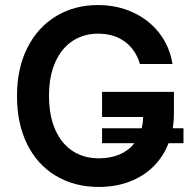

<svg xmlns="http://www.w3.org/2000/svg" viewBox="-20 -737 765 767"><path d="M712.9 -165H653.3Q632.3 -110.4 592 -71Q551.8 -31.7 496.3 -11Q440.9 9.8 375 9.8Q277.8 9.8 203.6 -34.4Q129.4 -78.6 88.6 -160.6Q47.9 -242.7 47.9 -353.5Q47.9 -464.4 89.6 -546.6Q131.3 -628.9 204.8 -672.9Q278.3 -716.8 371.1 -716.8Q448.2 -716.8 512.2 -687Q576.2 -657.2 617.2 -603.8Q658.2 -550.3 668.9 -481.4H539.1Q522 -538.6 478.8 -570.6Q435.5 -602.5 372.1 -602.5Q314.5 -602.5 270 -573.5Q225.6 -544.4 200.7 -488.3Q175.8 -432.1 175.8 -354.5Q175.8 -275.4 200.7 -219Q225.6 -162.6 270.5 -133.5Q315.4 -104.5 375 -104.5Q421.4 -104.5 457.8 -120.1Q494.1 -135.7 517.1 -165H387.7V-224.6H545.9Q551.3 -246.1 551.8 -269.5H387.7V-370.1H674.8V-285.2Q674.8 -252 669.9 -224.6H712.9Z"/></svg>

Font: Pretendard SemiBold
Style: Regular
Weight: 600
Designer: Base glyphs from Inter by Rasmus Andersson; Hangeul glyphs from Noto Sans CJK(Source Han Sans) by Jang Soo-young and Kan
Foundry: Kil Hyung-jin
Version: Version 1.309